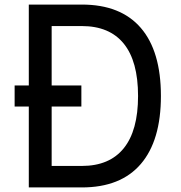

<svg xmlns="http://www.w3.org/2000/svg" viewBox="-20 -820 790 840"><path d="M44 -354V-446H336V-354ZM106 0V-800H338Q508 -800 596 -698Q684 -596 684 -400Q684 -205 596 -102.5Q508 0 338 0ZM206 -94H338Q459 -94 521.5 -171.5Q584 -249 584 -400Q584 -552 521.5 -629Q459 -706 338 -706H206Z"/></svg>

Font: Martian Mono SemiExpanded Light
Style: Regular
Weight: 300
Width: 6
Monospace: yes
Designer: Roman Shamin
Foundry: Evil Martians
Version: Version 0.930